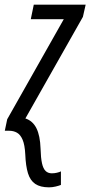

<svg xmlns="http://www.w3.org/2000/svg" viewBox="-56 -555 383 815"><path d="M151.9 240.2Q115.2 240.2 93.8 225.8Q72.3 211.4 62.7 180.4Q53.2 149.4 51.3 100.6Q49.3 60.1 40 38.3Q30.8 16.6 16.1 8.3Q1.5 0 -17.6 0H-35.6L-25.4 -48.8L214.8 -473.6H74.7L87.4 -535.2H307.6L295.9 -483.4L51.8 -52.2Q83 -42 98.6 -10.7Q114.3 20.5 116.2 76.2Q117.2 115.2 122.3 138.2Q127.4 161.1 137.7 170.9Q147.9 180.7 164.1 180.7Q174.8 180.7 185.5 178.2Q196.3 175.8 202.6 172.4V230Q194.3 233.4 180.2 236.8Q166 240.2 151.9 240.2Z"/></svg>

Font: Open Sans Condensed
Style: Italic
Weight: 400
Width: 3
Italic angle: -12°
Designer: Monotype Design Team
Foundry: Monotype Imaging Inc.
Version: Version 3.000